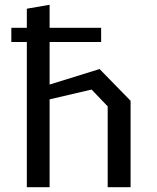

<svg xmlns="http://www.w3.org/2000/svg" viewBox="-20 -785 660 805"><path d="M27.5 -609H92.5V0H188V-368.5L364 -409.5L431.5 -339V0H527.5V-362.5L397.5 -495.5L188 -430.5V-609H404V-668.5H188V-765L92.5 -748.5V-668.5H27.5Z"/></svg>

Font: Monaspace Krypton
Style: Regular
Weight: 400
Designer: Riley Cran & the Lettermatic Team
Foundry: Lettermatic
Version: Version 1.200 (Monaspace Krypton)